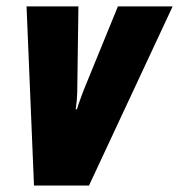

<svg xmlns="http://www.w3.org/2000/svg" viewBox="-20 -573 553 593"><path d="M85 0 62 -553.2H222.2L219.2 -335.9Q219.2 -311.5 218.5 -286.6Q217.8 -261.7 213.9 -235.8H217.8Q221.2 -248.5 227.1 -263.9Q232.9 -279.3 237.8 -293L344.2 -553.2H513.2L254.9 0Z"/></svg>

Font: Open Sans Condensed ExtraBold
Style: Italic
Weight: 800
Width: 3
Italic angle: -12°
Designer: Monotype Design Team
Foundry: Monotype Imaging Inc.
Version: Version 3.003; ttfautohint (v1.8.4)